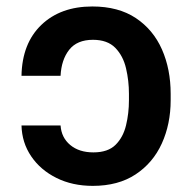

<svg xmlns="http://www.w3.org/2000/svg" viewBox="-20 -573 602 602"><path d="M47.4 -179.7H169.9Q172.4 -141.6 200.2 -118.4Q228 -95.2 272.9 -95.2Q318.4 -95.2 342.3 -118.9Q366.2 -142.6 375.2 -180.2Q384.3 -217.8 384.3 -258.8V-278.8Q384.3 -319.8 375.2 -358.6Q366.2 -397.5 341.6 -422.9Q316.9 -448.2 271.5 -448.2Q221.7 -448.2 197 -417Q172.4 -385.7 169.9 -335.4H47.4Q49.3 -437 109.6 -494.9Q169.9 -552.7 269.5 -552.7Q351.1 -552.7 405.8 -516.4Q460.4 -480 487.8 -418Q515.1 -356 515.1 -278.8V-258.8Q515.1 -184.1 487.3 -123Q459.5 -62 405 -26.1Q350.6 9.8 271 9.8Q207 9.8 157 -15.1Q106.9 -40 77.9 -82.8Q48.8 -125.5 47.4 -179.7Z"/></svg>

Font: Inter-SemiBold
Style: Regular
Weight: 600
Designer: Rasmus Andersson
Foundry: rsms
Version: Version 4.000;git-a52131595